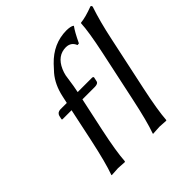

<svg xmlns="http://www.w3.org/2000/svg" viewBox="-183 -848 1001 1001"><g transform="rotate(-45 317.0 -347.5)"><path d="M440.4 -200.2 500.5 -481.9Q528.3 -613.3 530.3 -669.9L533.2 -672.9Q568.4 -675.8 627.4 -698.2Q635.3 -696.3 634.3 -688Q606.9 -606.9 584.5 -500L520.5 -200.2Q492.2 -67.4 487.8 0L485.4 2.9Q483.4 2.9 438 0Q438 0 388.2 2.9V0Q411.6 -64 440.4 -200.2ZM280.3 -622.1Q353 -697.8 450.2 -698.2Q480.5 -697.8 493.7 -689V-686Q476.6 -663.6 448.2 -604L437 -603Q423.8 -637.2 386.7 -638.2Q323.2 -638.2 293 -569.8Q285.6 -552.7 281.7 -535.2Q280.3 -527.8 276.9 -503.4Q271 -460.4 266.1 -439L264.2 -429.2H372.1Q378.4 -427.7 378.9 -422.9L373.5 -397.9Q370.1 -385.7 347.7 -384.8H254.9L215.3 -200.2Q187 -67.4 183.1 0L180.2 2.9Q178.2 2.9 132.8 0L83.5 2.9L83 0Q106.4 -64 135.7 -200.2L174.8 -384.8H108.9Q104.5 -384.8 104.5 -388.7Q105 -390.1 105 -391.1L108.9 -409.2Q114.7 -428.2 136.2 -429.2H184.1L192.9 -469.2Q208 -540 248 -586.9Q258.8 -599.1 280.3 -622.1Z"/></g></svg>

Font: Linux Biolinum Capitals O
Style: Italic Samll Caps
Weight: 400
Italic angle: -12°
Designer: Philipp H. Poll
Foundry: Philipp H. Poll
Version: Version 0.6.2